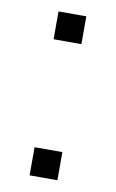

<svg xmlns="http://www.w3.org/2000/svg" viewBox="-65 -539 349 578"><g transform="rotate(10 109.5 -250.5)"><path d="M67 -416V-501H152V-416ZM67 0V-86H152V0Z"/></g></svg>

Font: Mulish Light
Style: Regular
Weight: 300
Designer: Vernon Adams
Foundry: Vernon Adams
Version: Version 3.603; ttfautohint (v1.8.3)